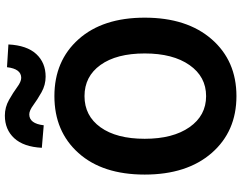

<svg xmlns="http://www.w3.org/2000/svg" viewBox="-124 -880 1017 810"><g transform="rotate(-90 385.0 -474.5)"><path d="M716 -373Q716 -195 625 -90.5Q534 14 385 14Q236 14 145 -90.5Q54 -195 54 -373Q54 -551 145 -652.5Q236 -754 385 -754Q534 -754 625 -652Q716 -550 716 -373ZM254 -184Q303 -114 385 -114Q467 -114 516 -184Q565 -254 565 -373Q565 -492 516.5 -559.5Q468 -627 385 -627Q302 -627 253.5 -559.5Q205 -492 205 -373Q205 -254 254 -184ZM467 -791Q432 -791 401 -808.5Q370 -826 347 -843Q324 -860 308 -860Q269 -860 262 -799L167 -807Q171 -884 207.5 -923.5Q244 -963 303 -963Q338 -963 369 -945.5Q400 -928 423 -911Q446 -894 462 -894Q500 -894 507 -954L603 -948Q599 -870 562.5 -830.5Q526 -791 467 -791Z"/></g></svg>

Font: Noto Sans Korean Bold
Style: Bold
Weight: 700
Designer: Ryoko NISHIZUKA  (kana & ideographs); Paul D. Hunt (Latin, Greek & Cyrillic); Wenlong ZHANG  (bopomofo); Sandoll Communi
Foundry: Adobe Systems Incorporated
Version: Version 1.000;PS 1;hotconv 1.0.78;makeotf.lib2.5.61930